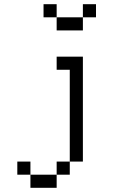

<svg xmlns="http://www.w3.org/2000/svg" viewBox="-20 -770 540 915"><path d="M250 -687.5H187.5V-750H250ZM62.5 0H125V62.5H62.5ZM125 62.5H250V125H125ZM250 0H312.5V62.5H250ZM250 -500H375V0H312.5V-437.5H250ZM250 -687.5H375V-625H250ZM375 -750H437.5V-687.5H375Z"/></svg>

Font: ChillBitmapSE 16px
Style: Regular
Weight: 400
Designer: Designed by Warren2060
Foundry: ChillType
Version: Version 1.000